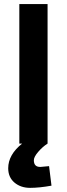

<svg xmlns="http://www.w3.org/2000/svg" viewBox="-20 -700 326 936"><path d="M74.2 0V-680.2H211.9V0Q188 15.1 166.5 40Q145 64.9 145 81.1Q145 114.3 176.8 113.8L219.2 109.9L231 205.1Q171.9 215.8 126.5 215.8Q81.1 215.8 50.3 189.9Q20 164.1 20 120.1Q20 54.2 87.9 0Z"/></svg>

Font: TitilliumWeb-Bold
Style: Bold
Weight: 700
Version: Version 1.001;PS 57.000;hotconv 1.0.70;makeotf.lib2.5.55311